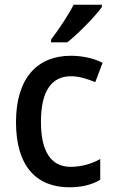

<svg xmlns="http://www.w3.org/2000/svg" viewBox="-20 -786 484 816"><path d="M413 -756V-766H293C270 -721 230 -661 197 -618V-606H266C312 -642 386 -718 413 -756ZM275 10C328 10 371 -1 406 -22V-110C369 -90 328 -77 280 -77C197 -77 154 -142 154 -268C154 -396 197 -462 282 -462C316 -462 353 -450 385 -437L416 -519C382 -537 333 -549 281 -549C140 -549 48 -456 48 -267C48 -78 136 10 275 10Z"/></svg>

Font: Noto Sans Thai Looped SemiCondensed Medium
Style: Regular
Weight: 500
Width: 4
Designer: Sasikarn Vongin, Ben Mitchell
Foundry: The Fontpad Ltd
Version: Version 1.001